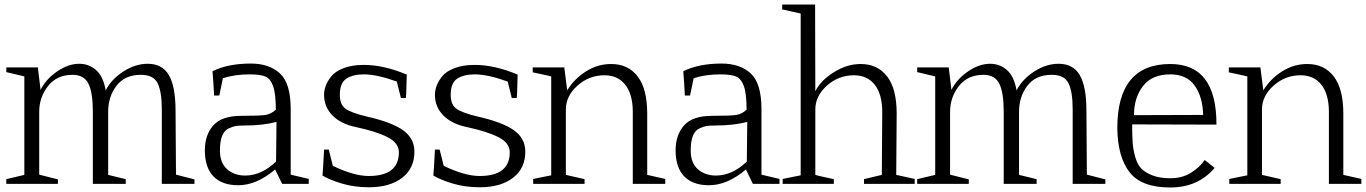

<svg xmlns="http://www.w3.org/2000/svg" viewBox="-20 -816 6061 852"><path d="M88 -477 8 -496V-517H148L160 -417Q184 -465 233.5 -499Q283 -533 332 -533Q374 -533 406 -505.5Q438 -478 449 -415Q474 -464 527 -498.5Q580 -533 636 -533Q700 -533 729.5 -482.5Q759 -432 759 -324L761 -41L843 -20V0H698V-330Q698 -409 679.5 -446.5Q661 -484 605 -484Q534 -484 497 -435.5Q460 -387 460 -320V-40L538 -21V0H392V-320Q392 -405 372.5 -444.5Q353 -484 302 -484Q232 -484 193 -434Q154 -384 154 -320V-41L237 -20V0H8V-21L88 -40Z M1205 -99 1207 -275Q1146 -259 1064 -259Q1040 -259 1027 -257Q1014 -255 994.5 -246Q975 -237 965.5 -212.5Q956 -188 956 -148Q956 -93 988 -65Q1020 -37 1068 -37Q1140 -37 1205 -99ZM1232 0 1201 -64Q1119 6 1037 6Q965 6 927 -33.5Q889 -73 889 -149Q889 -217 926.5 -259.5Q964 -302 1051 -302Q1134 -302 1158.5 -306Q1183 -310 1204 -329Q1204 -400 1192 -433.5Q1180 -467 1157.5 -476.5Q1135 -486 1087 -486Q1023 -486 969 -469Q969 -468 963 -439.5Q957 -411 953 -392H930Q929 -411 927 -446Q925 -481 923 -500Q992 -534 1093 -534Q1175 -534 1222.5 -490Q1270 -446 1270 -332V-41L1350 -22V0Z M1759 -381 1741 -454Q1653 -486 1595 -486Q1546 -486 1517 -467Q1488 -448 1488 -395Q1488 -351 1514 -333Q1540 -315 1607 -299Q1718 -274 1768.5 -238Q1819 -202 1819 -143Q1819 -69 1764.5 -27Q1710 15 1617 15Q1551 15 1495.5 -2Q1440 -19 1411 -37Q1411 -38 1411.5 -44Q1412 -50 1414 -77.5Q1416 -105 1418 -152H1439L1457 -80Q1551 -35 1616 -35Q1750 -35 1750 -140Q1750 -182 1699.5 -207.5Q1649 -233 1560 -252Q1492 -266 1455 -304Q1418 -342 1418 -395Q1418 -414 1425 -434Q1432 -454 1449.5 -476.5Q1467 -499 1504.5 -513.5Q1542 -528 1594 -528Q1683 -528 1785 -485Q1784 -467 1783.5 -433Q1783 -399 1781 -381Z M2251 -381 2233 -454Q2145 -486 2087 -486Q2038 -486 2009 -467Q1980 -448 1980 -395Q1980 -351 2006 -333Q2032 -315 2099 -299Q2210 -274 2260.5 -238Q2311 -202 2311 -143Q2311 -69 2256.5 -27Q2202 15 2109 15Q2043 15 1987.5 -2Q1932 -19 1903 -37Q1903 -38 1903.5 -44Q1904 -50 1906 -77.5Q1908 -105 1910 -152H1931L1949 -80Q2043 -35 2108 -35Q2242 -35 2242 -140Q2242 -182 2191.5 -207.5Q2141 -233 2052 -252Q1984 -266 1947 -304Q1910 -342 1910 -395Q1910 -414 1917 -434Q1924 -454 1941.5 -476.5Q1959 -499 1996.5 -513.5Q2034 -528 2086 -528Q2175 -528 2277 -485Q2276 -467 2275.5 -433Q2275 -399 2273 -381Z M2852 -40 2932 -22V0H2788V-319Q2788 -397 2755 -439.5Q2722 -482 2662 -482Q2594 -482 2542.5 -436Q2491 -390 2491 -330V-40L2574 -21V0H2346V-22L2426 -38V-477Q2418 -479 2388.5 -485.5Q2359 -492 2344 -495V-517H2484L2497 -415Q2528 -466 2580 -499Q2632 -532 2692 -532Q2767 -532 2809.5 -477Q2852 -422 2852 -312Z M3294 -99 3296 -275Q3235 -259 3153 -259Q3129 -259 3116 -257Q3103 -255 3083.5 -246Q3064 -237 3054.5 -212.5Q3045 -188 3045 -148Q3045 -93 3077 -65Q3109 -37 3157 -37Q3229 -37 3294 -99ZM3321 0 3290 -64Q3208 6 3126 6Q3054 6 3016 -33.5Q2978 -73 2978 -149Q2978 -217 3015.5 -259.5Q3053 -302 3140 -302Q3223 -302 3247.5 -306Q3272 -310 3293 -329Q3293 -400 3281 -433.5Q3269 -467 3246.5 -476.5Q3224 -486 3176 -486Q3112 -486 3058 -469Q3058 -468 3052 -439.5Q3046 -411 3042 -392H3019Q3018 -411 3016 -446Q3014 -481 3012 -500Q3081 -534 3182 -534Q3264 -534 3311.5 -490Q3359 -446 3359 -332V-41L3439 -22V0Z M3957 -40 4039 -22V0H3814V-21L3893 -40L3895 -319Q3895 -397 3862 -439.5Q3829 -482 3769 -482Q3701 -482 3649.5 -436Q3598 -390 3598 -330V-40Q3610 -36 3639 -30Q3668 -24 3680 -21V0H3453V-22L3533 -38V-756Q3521 -758 3492.5 -765Q3464 -772 3451 -774V-796H3597L3598 -411Q3621 -458 3679.5 -495Q3738 -532 3799 -532Q3874 -532 3916.5 -477Q3959 -422 3959 -312Z M4130 -477 4050 -496V-517H4190L4202 -417Q4226 -465 4275.5 -499Q4325 -533 4374 -533Q4416 -533 4448 -505.5Q4480 -478 4491 -415Q4516 -464 4569 -498.5Q4622 -533 4678 -533Q4742 -533 4771.5 -482.5Q4801 -432 4801 -324L4803 -41L4885 -20V0H4740V-330Q4740 -409 4721.5 -446.5Q4703 -484 4647 -484Q4576 -484 4539 -435.5Q4502 -387 4502 -320V-40L4580 -21V0H4434V-320Q4434 -405 4414.5 -444.5Q4395 -484 4344 -484Q4274 -484 4235 -434Q4196 -384 4196 -320V-41L4279 -20V0H4050V-21L4130 -40Z M5012 -305 5319 -306Q5317 -386 5281.5 -436Q5246 -486 5173 -486Q5092 -486 5052 -434Q5012 -382 5012 -305ZM5173 -25Q5227 -25 5266 -50Q5305 -75 5326 -106L5370 -71Q5296 16 5173 16Q5046 16 4993 -51Q4940 -118 4938 -247Q4938 -532 5173 -532Q5379 -532 5378 -263L5004 -264Q5004 -215 5006 -184.5Q5008 -154 5017.5 -120Q5027 -86 5044.5 -68Q5062 -50 5094.5 -37.5Q5127 -25 5173 -25Z M5941 -40 6021 -22V0H5877V-319Q5877 -397 5844 -439.5Q5811 -482 5751 -482Q5683 -482 5631.5 -436Q5580 -390 5580 -330V-40L5663 -21V0H5435V-22L5515 -38V-477Q5507 -479 5477.5 -485.5Q5448 -492 5433 -495V-517H5573L5586 -415Q5617 -466 5669 -499Q5721 -532 5781 -532Q5856 -532 5898.5 -477Q5941 -422 5941 -312Z"/></svg>

Font: Afta serif
Style: Regular
Weight: 400
Designer: parq.ink
Foundry: Oriol Esparraguera Font
Version: Version 1.000